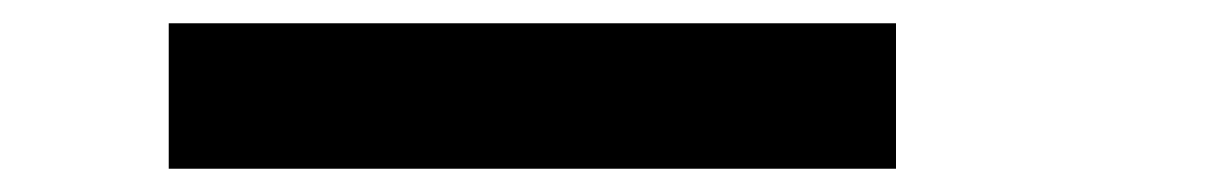

<svg xmlns="http://www.w3.org/2000/svg" viewBox="-20 -20 1040 165"><path d="M125 0H750V125H125Z"/></svg>

Font: Pixel Operator Mono 8
Style: Regular
Weight: 400
Monospace: yes
Designer: Jayvee Enaguas (HarvettFox96)
Foundry: The Grandoplex Project
Version: Version 1.5.0 (October 25, 2015)